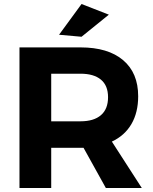

<svg xmlns="http://www.w3.org/2000/svg" viewBox="-20 -936 763 956"><path d="M507 0 396 -200H381H235V0H77V-700H381Q518 -700 593 -636.5Q668 -573 668 -457Q668 -376 634.5 -318.5Q601 -261 537 -231L686 0ZM235 -332H381Q447 -332 482.5 -362.5Q518 -393 518 -452Q518 -510 482.5 -539.5Q447 -569 381 -569H235ZM386 -916 522 -863 386 -753 274 -763Z"/></svg>

Font: Argentum Sans SemiBold
Style: Regular
Weight: 600
Designer: Julieta Ulanovsky (Modified by Cristiano Sobral)
Foundry: Julieta Ulanovsky
Version: Version 5.001;November 22, 2018;FontCreator 11.5.0.2425 64-b